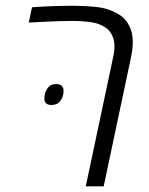

<svg xmlns="http://www.w3.org/2000/svg" viewBox="-20 -660 526 680"><path d="M283.7 0 380.4 -456.1Q385.3 -477.1 385.3 -495.6Q385.3 -512.7 380.9 -525.4Q376.5 -538.1 369.1 -548.3Q361.8 -557.6 351.1 -564.2Q340.3 -570.8 328.1 -575.2Q311.5 -581.1 285.6 -583.5Q259.8 -585.9 238.8 -585.9Q214.4 -585.9 192.9 -585.2Q171.4 -584.5 145.3 -583.3Q119.1 -582 82 -580.1L93.3 -634.3Q135.7 -637.2 169.2 -638.4Q202.6 -639.6 226.6 -639.6Q287.1 -639.6 327.6 -634.5Q368.2 -629.4 403.3 -607.4Q418.5 -597.7 428.5 -583.7Q438.5 -569.8 444.3 -552.2Q450.2 -534.7 450.2 -509.8Q450.2 -485.8 443.8 -456.1L347.2 0ZM162.6 -288.1Q137.2 -288.1 137.2 -311Q137.2 -331.1 147.9 -346.7Q158.7 -362.3 178.7 -362.3Q205.1 -362.3 205.1 -337.9Q205.1 -317.4 193.8 -302.7Q182.6 -288.1 162.6 -288.1Z"/></svg>

Font: Open Sans Light
Style: Italic
Weight: 300
Italic angle: -12°
Designer: Monotype Design Team
Foundry: Monotype Imaging Inc.
Version: Version 3.003; ttfautohint (v1.8.4)